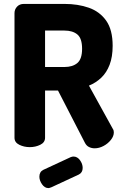

<svg xmlns="http://www.w3.org/2000/svg" viewBox="-20 -751 624 980"><path d="M463 6Q448 6 434.5 -0.5Q421 -7 413 -23L276 -289H210V-48Q210 -24 185.5 -12Q161 0 132 0Q103 0 78.5 -12Q54 -24 54 -48V-684Q54 -703 67 -717Q80 -731 102 -731H309Q378 -731 433.5 -711.5Q489 -692 522 -645.5Q555 -599 555 -517Q555 -461 539.5 -420.5Q524 -380 496.5 -354Q469 -328 434 -314L556 -93Q559 -89 560 -84Q561 -79 561 -75Q561 -56 546 -37Q531 -18 508.5 -6Q486 6 463 6ZM210 -409H309Q351 -409 375 -429.5Q399 -450 399 -502Q399 -555 375 -575Q351 -595 309 -595H210ZM227 209Q208 209 194.5 189.5Q181 170 181 151Q181 126 201 116L341 51Q349 48 355 48Q375 48 388.5 67Q402 86 402 106Q402 130 382 140L242 205Q238 206 234.5 207.5Q231 209 227 209Z"/></svg>

Font: Dosis ExtraBold
Style: Regular
Weight: 800
Designer: EdgarTolentino, PabloImpallari, IginoMarini
Foundry: EdgarTolentino, PabloImpallari, IginoMarini
Version: Version 3.001; ttfautohint (v1.8.2)